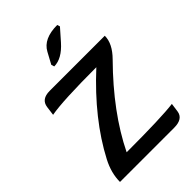

<svg xmlns="http://www.w3.org/2000/svg" viewBox="-256 -991 1095 1095"><g transform="rotate(-45 291.5 -443.0)"><path d="M479 0H42Q42 -71.8 80.1 -144.5Q191.4 -357.4 409.2 -558.1Q138.2 -558.1 43 -540.5L50.3 -595.7Q57.6 -650.9 126 -650.9H570.3Q570.3 -587.9 506.8 -523.9Q293.9 -308.6 188.5 -92.8Q467.8 -92.8 565.9 -105.5L558.6 -52.7Q551.3 0 479 0ZM242.7 -731 237.3 -749.5 274.4 -817.9Q311 -886.2 421.9 -886.2L427.2 -869.6L366.2 -800.3Q304.7 -731 242.7 -731Z"/></g></svg>

Font: ALMAS
Style: Bold
Weight: 700
Designer: ALMAS Font/ by Husham Jawad Kadhim, derived from the Bainsely font by/ Paul James MIller
Foundry: High-Logic / Made with FontCreator
Version: Version 1.411;September 19, 2021;FontCreator 14.0.0.2814 32-